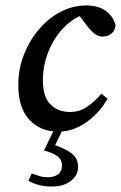

<svg xmlns="http://www.w3.org/2000/svg" viewBox="-20 -471 443 703"><path d="M193 11Q129 11 88 -32Q47 -75 47 -160Q47 -218 67.5 -270.5Q88 -323 123 -364Q158 -405 202.5 -428Q247 -451 295 -451Q340 -451 367.5 -431Q395 -411 403 -378Q401 -358 387.5 -347.5Q374 -337 357 -337Q339 -337 325 -348.5Q311 -360 300 -375L258 -430L300 -422Q254 -410 217 -373.5Q180 -337 158.5 -285Q137 -233 137 -176Q137 -117 164.5 -89Q192 -61 237 -61Q272 -61 301 -81.5Q330 -102 351 -128L374 -110Q346 -59 297 -24Q248 11 193 11ZM141 80 180 0H211L174 77L169 56Q218 72 242 90.5Q266 109 266 141Q266 170 240 191Q214 212 168 212Q143 212 121 206Q99 200 84 191L96 164Q112 170 125.5 174Q139 178 155 178Q179 178 193 167Q207 156 207 136Q207 113 189.5 100.5Q172 88 141 80Z"/></svg>

Font: Lisu Bosa SemiBold
Style: Italic
Weight: 600
Italic angle: -19°
Designer: David Morse, Annie Olsen, Victor Gaultney, Frank Grießhammer (Latin)
Foundry: SIL International
Version: Version 2.000